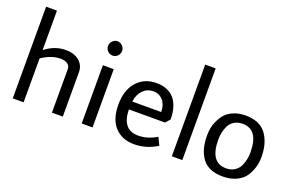

<svg xmlns="http://www.w3.org/2000/svg" viewBox="-91 -1060 2159 1413"><g transform="rotate(20 988.5 -353.0)"><path d="M153 -718V-409Q228 -468 314 -468Q381 -468 420.5 -434.5Q460 -401 460 -347V0H375V-341Q375 -367 354.5 -381Q334 -395 300 -395Q229 -395 153 -344V0H68V-718Z M689 -563.5Q673 -547 650 -547Q627 -547 611 -563.5Q595 -580 595 -603Q595 -626 611.5 -642.5Q628 -659 650 -659Q672 -659 688.5 -642.5Q705 -626 705 -603Q705 -580 689 -563.5ZM608 -456H693V0H608Z M1028 -58Q1100 -58 1172 -101L1201 -41Q1117 12 1021.5 12Q926 12 870 -48.5Q814 -109 814 -223Q814 -337 872 -402.5Q930 -468 1026 -468Q1113 -468 1163 -414Q1184 -392 1198.5 -350Q1213 -308 1213 -251L1182 -216H899Q902 -58 1028 -58ZM903 -279H1129Q1129 -335 1100 -369Q1071 -403 1023.5 -403Q976 -403 943 -369.5Q910 -336 903 -279Z M1314 -718H1396V0H1314Z M1723 -403Q1685 -403 1657.5 -386Q1630 -369 1617 -342Q1593 -291 1593 -233Q1593 -53 1718 -53Q1756 -53 1783 -70Q1810 -87 1824 -114Q1848 -164 1848 -223Q1848 -403 1723 -403ZM1723 -468Q1834 -468 1885 -399Q1936 -330 1936 -219Q1936 -139 1894 -71Q1871 -34 1825 -11Q1779 12 1715 12Q1605 12 1555 -54Q1505 -120 1505 -231Q1505 -296 1525.5 -341Q1546 -386 1569 -410.5Q1592 -435 1632 -451.5Q1672 -468 1723 -468Z"/></g></svg>

Font: Average Sans
Style: Regular
Weight: 400
Designer: Eduardo Rodriguez Tunni
Foundry: Eduardo Rodriguez Tunni
Version: Version 1.001